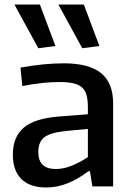

<svg xmlns="http://www.w3.org/2000/svg" viewBox="-20 -827 589 852"><path d="M345 -613 239 -807H352L421 -623ZM150 -613 44 -807H157L226 -623ZM228 -77Q262 -77 299 -92Q336 -107 370 -130V-255L275 -246Q205 -239 177.5 -218.5Q150 -198 150 -152Q150 -77 228 -77ZM185 5Q113 5 75 -32.5Q37 -70 37 -141Q37 -220 86 -261Q135 -302 242 -310L370 -320V-349Q370 -382 364.5 -403.5Q359 -425 344.5 -438.5Q330 -452 305 -457.5Q280 -463 242 -463Q207 -463 165.5 -458.5Q124 -454 79 -445L71 -527Q175 -546 263 -546Q375 -546 428.5 -502.5Q482 -459 482 -368V0H390L379 -67H372Q326 -32 279.5 -13.5Q233 5 185 5Z"/></svg>

Font: EncodeSans
Style: Medium
Weight: 500
Designer: Pablo Impallari, Andres Torresi
Foundry: Pablo Impallari, Andres Torresi
Version: Version 1.000; ttfautohint (v1.4.1)